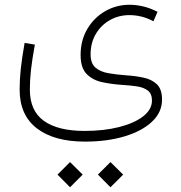

<svg xmlns="http://www.w3.org/2000/svg" viewBox="-20 -375 761 807"><path d="M221.7 358.9 274.4 306.2 327.6 358.9 274.4 412.1ZM391.6 358.9 444.3 306.2 497.6 358.9 444.3 412.1ZM642.1 -325.2 625 -285.6Q599.1 -299.3 574 -305.4Q548.8 -311.5 524.4 -311.5Q479 -311.5 441.9 -290.5Q404.8 -269.5 382.8 -232.4Q360.8 -195.3 360.8 -146.5Q360.8 -108.4 381.3 -90.8Q401.9 -73.2 435.3 -67.4Q468.8 -61.5 508.3 -58.6Q547.9 -56.2 582.8 -48.8Q617.7 -41.5 639.4 -20.8Q661.1 0 661.1 43.9Q661.1 96.7 618.9 136.5Q576.7 176.3 503.4 198.2Q430.2 220.2 336.9 220.2Q207.5 220.2 135 164.6Q62.5 108.9 62.5 1.5Q62.5 -41 67.4 -86.2Q72.3 -131.3 83.5 -194.8L126.5 -187.5Q114.7 -122.1 110.1 -80.3Q105.5 -38.6 105.5 2Q105.5 90.8 164.6 133.1Q223.6 175.3 335.4 175.3Q416 175.3 480 159.2Q543.9 143.1 581.3 114.3Q618.7 85.4 618.7 47.4Q618.7 18.6 601.1 5.4Q583.5 -7.8 555.4 -12Q527.3 -16.1 494.6 -18.1Q450.2 -21 409.9 -29.5Q369.6 -38.1 344.2 -64Q318.8 -89.8 318.8 -144Q318.8 -205.1 346.7 -252.7Q374.5 -300.3 421.4 -327.6Q468.3 -355 525.4 -355Q552.7 -355 582.5 -347.9Q612.3 -340.8 642.1 -325.2Z"/></svg>

Font: Estedad-FD ExtraLight
Style: Regular
Weight: 200
Designer: Amin Abedi
Version: Version 7.3